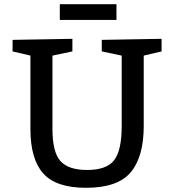

<svg xmlns="http://www.w3.org/2000/svg" viewBox="-20 -885 830 915"><path d="M535 -865V-790H265V-865ZM665 -620V-285Q665 -138 603 -64Q541 10 390 10Q247 10 186 -58.5Q125 -127 125 -270V-620L40 -640V-695L325 -700V-640L230 -620V-270Q230 -160 268 -117.5Q306 -75 395 -75Q488 -75 524 -121.5Q560 -168 560 -285V-620L465 -640V-695L750 -700V-640Z"/></svg>

Font: Bitter
Style: Regular
Weight: 400
Designer: Sol Matas
Foundry: Sol Matas
Version: Version 1.300;PS 001.300;hotconv 1.0.70;makeotf.lib2.5.58329